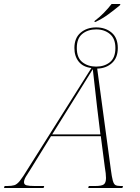

<svg xmlns="http://www.w3.org/2000/svg" viewBox="-86 -940 700 960"><path d="M388 -836Q412 -854 433 -875.5Q454 -897 472 -920H516L514 -914Q489 -893 456.5 -869Q424 -845 390 -830H386ZM-66 0 -63 -10H-50Q-28 -10 -14.5 -14Q-1 -18 13.5 -36Q28 -54 54 -97L371 -600Q329 -605 307.5 -632Q286 -659 286 -700Q286 -750 317 -776.5Q348 -803 395 -803Q441 -803 472 -777Q503 -751 503 -700Q503 -651 473.5 -624.5Q444 -598 400 -597L468 -94Q473 -55 478 -37Q483 -19 491.5 -14.5Q500 -10 517 -10H529L526 0H355L358 -10H391Q422 -10 433 -18Q444 -26 444 -50Q444 -61 442.5 -74Q441 -87 438 -105L418 -259H169L67 -94Q53 -73 43.5 -57Q34 -41 34 -29Q34 -17 46.5 -13.5Q59 -10 87 -10H135L132 0ZM395 -607Q436 -607 463.5 -629Q491 -651 491 -700Q491 -747 463.5 -770Q436 -793 395 -793Q353 -793 325.5 -770.5Q298 -748 298 -700Q298 -651 326 -629Q354 -607 395 -607ZM175 -268H416L399 -408Q395 -444 389.5 -492.5Q384 -541 378 -594Q356 -559 341 -534.5Q326 -510 310 -484.5Q294 -459 271 -422Z"/></svg>

Font: Noto Serif Display SemiCondensed Thin
Style: Italic
Weight: 100
Width: 4
Italic angle: -12°
Designer: Monotype Design Team
Foundry: Monotype Imaging Inc.
Version: Version 2.009